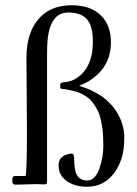

<svg xmlns="http://www.w3.org/2000/svg" viewBox="-20 -701 522 734"><path d="M121.1 2.9 40 4.9Q31.7 4.9 29.4 1.1Q27.1 -2.7 27.1 -9.6Q27.1 -16.6 27.3 -18.8Q27.6 -21 28.6 -23.4Q30.3 -28.1 39.1 -28.1H77.9Q83 -45.2 83 -202.9L81.1 -481Q81.1 -586.4 139.6 -640.9Q182.4 -680.9 253.8 -680.9Q325.2 -680.9 364.6 -643.3Q404.1 -605.7 404.1 -539.1Q404.1 -461.2 348.9 -412.6Q322 -388.7 291 -377Q282 -373 284.3 -372.2Q286.6 -371.3 293.1 -369.4Q299.6 -367.4 311.8 -362.9Q324 -358.4 341.3 -349.4Q358.6 -340.3 373.5 -329.5Q388.4 -318.6 403.9 -302Q419.4 -285.4 430.2 -266.1Q455.1 -222.2 455.1 -175.4Q455.1 -128.7 445.1 -96.7Q435.1 -64.7 417 -40.3Q377.9 12.9 313 12.9Q265.9 12.9 235 -8.9Q204.1 -30.8 204.1 -68.1Q204.1 -86.7 212.6 -96.2Q221.2 -105.7 234 -109.9Q246.8 -114 252.9 -114Q262.9 -114 262.9 -101.1Q263.4 -96.4 263.8 -87Q264.2 -77.6 264.5 -71.7Q264.9 -65.7 266.2 -56.9Q267.6 -48.1 269.4 -42.4Q271.2 -36.6 275 -30.2Q278.8 -23.7 284.2 -20Q296.4 -11 312.9 -11Q329.3 -11 341.1 -23.6Q352.8 -36.1 359.9 -56.6Q375 -99.9 375 -142.1Q375 -184.3 371.5 -210.1Q367.9 -235.8 362.5 -254.6Q357.2 -273.4 347.8 -288.9Q338.4 -304.4 330.2 -314.5Q322 -324.5 309.1 -332.5Q296.1 -340.6 287.2 -344.8Q278.3 -349.1 264.2 -352.5Q232.4 -360.1 223.3 -360.5Q214.1 -360.8 212 -362.9Q210 -365 210 -375.5Q210 -386 223 -386.4Q236.1 -386.7 251.6 -392Q267.1 -397.2 282.5 -409.3Q297.9 -421.4 309.3 -438.7Q335 -477.5 335 -542Q335 -606.4 308.6 -631.3Q286.1 -653.1 241 -653.1Q168.5 -653.1 161.1 -537.1Q159.9 -515.6 159.9 -491.9V-12Q159.9 -1.5 158.1 1.2Q156.2 3.9 148.9 3.9Z"/></svg>

Font: Fanwood Text
Style: Regular
Weight: 400
Version: Version 1.1001